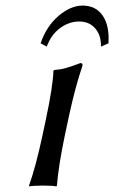

<svg xmlns="http://www.w3.org/2000/svg" viewBox="-20 -665 409 688"><path d="M341.8 -498Q342.8 -538.1 321.5 -563Q300.3 -587.9 263.7 -587.9Q227.1 -587.9 195.1 -564.2Q163.1 -540.5 147.5 -498L125.5 -509.8Q146.5 -571.3 189.9 -608.2Q233.4 -645 275.9 -645Q323.2 -645 347.9 -609.1Q372.6 -573.2 368.7 -509.8ZM144 -234.9Q169.9 -356.9 171.4 -411.1L173.8 -414.1Q185.5 -415 196 -416.7Q206.5 -418.5 217.3 -421.6Q228 -424.8 234.1 -426.8Q240.2 -428.7 252 -433.1L268.1 -439Q277.3 -439 275.4 -429.2Q250 -354.5 227.5 -251L212.4 -180.2Q189 -68.4 184.1 0L181.6 2.9Q168 0 133.8 0Q118.2 0 106 0.7Q93.8 1.5 88.9 2L84.5 2.9L84 0Q107.9 -66.4 132.3 -180.2Z"/></svg>

Font: Linux Biolinum G
Style: Italic
Weight: 400
Italic angle: -12°
Designer: Philipp H. Poll
Foundry: Philipp H. Poll
Version: Version 0.5.1